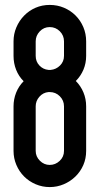

<svg xmlns="http://www.w3.org/2000/svg" viewBox="-20 -750 405 780"><path d="M35 -318Q35 -347 45.5 -373.5Q56 -400 76 -420Q56 -440 45.5 -466.5Q35 -493 35 -523V-582Q35 -612 46.5 -639Q58 -666 78 -686.5Q98 -707 124.5 -718.5Q151 -730 182 -730Q213 -730 240 -718.5Q267 -707 287 -687Q307 -667 318.5 -640Q330 -613 330 -582V-523Q330 -493 319 -467Q308 -441 288 -421Q308 -401 319 -374.5Q330 -348 330 -318V-137Q330 -106 318.5 -79.5Q307 -53 286.5 -33Q266 -13 239 -1.5Q212 10 182 10Q152 10 125 -1.5Q98 -13 78 -33Q58 -53 46.5 -80Q35 -107 35 -137ZM240 -318Q240 -342 223 -359Q206 -376 182 -376H177Q155 -374 140 -357Q125 -340 125 -318V-137Q125 -114 142 -97Q159 -80 182 -80Q205 -80 222.5 -96.5Q240 -113 240 -137ZM240 -582Q240 -606 223 -623Q206 -640 182 -640Q158 -640 141.5 -622.5Q125 -605 125 -582V-523Q125 -500 140 -484Q155 -468 177 -466H182H186Q208 -468 224 -484Q240 -500 240 -523Z"/></svg>

Font: Berliner Wand
Style: Regular
Weight: 400
Designer: Peter Wiegel
Foundry: Peter Wiegel
Version: Version 1.000